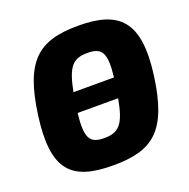

<svg xmlns="http://www.w3.org/2000/svg" viewBox="-128 -826 946 962"><g transform="rotate(-20 345.5 -345.0)"><path d="M388 -704C175 -704 85 -627 47 -352C9 -71 90 14 316 14C528 14 622 -58 660 -338C698 -620 606 -704 388 -704ZM385 -560C462 -560 484 -529 469 -399H253C278 -528 308 -560 385 -560ZM320 -130C243 -130 222 -163 237 -294H453C429 -163 399 -130 320 -130Z"/></g></svg>

Font: Exo 2 Extra Bold
Style: Italic
Weight: 800
Italic angle: -8°
Designer: Natanael Gama
Version: Version 1.001;PS 001.001;hotconv 1.0.88;makeotf.lib2.5.64775